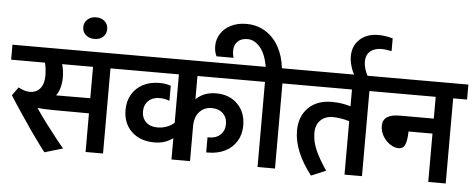

<svg xmlns="http://www.w3.org/2000/svg" viewBox="-67 -1064 3065 1238"><g transform="rotate(5 1465.5 -445.5)"><path d="M723 -551H633V0H520V-250Q376 -250 294 -251Q212 -252 186 -256L200 -236Q226 -198 254 -161Q345 -41 374 -10L256 25Q238 5 160 -105Q123 -159 82 -220Q41 -281 15 -323L54 -377Q94 -355 127 -355Q170 -355 194.5 -384.5Q219 -414 219 -467Q219 -511 209 -551H-10V-648H723ZM520 -348V-551H320Q332 -512 332 -467Q332 -394 299 -347Q349 -348 520 -348Z M435 -801Q435 -831 457 -851Q479 -871 513 -871Q547 -871 568.5 -851.5Q590 -832 590 -801Q590 -770 568.5 -750.5Q547 -731 513 -731Q479 -731 457 -750.5Q435 -770 435 -801Z M1563 -551H1196V-400Q1246 -450 1326 -450Q1412 -450 1465 -397Q1518 -344 1518 -258Q1518 -201 1491.5 -157Q1465 -113 1417 -89Q1369 -65 1306 -65H1295V-163H1306Q1351 -163 1378.5 -189Q1406 -215 1406 -258Q1406 -301 1378.5 -327Q1351 -353 1306 -353Q1258 -353 1227 -319.5Q1196 -286 1196 -224V0H1076V-138Q1026 -100 956 -100Q864 -100 808.5 -153Q753 -206 753 -293Q753 -350 778.5 -393.5Q804 -437 850 -461Q896 -485 956 -485Q999 -485 1030 -473V-376Q997 -388 966 -388Q921 -388 893.5 -362Q866 -336 866 -293Q866 -250 893.5 -224Q921 -198 966 -198Q1000 -198 1028.5 -209Q1057 -220 1076 -237V-551H703V-648H1563Z M1293 -754Q1293 -797 1316 -833.5Q1339 -870 1382 -891.5Q1425 -913 1482 -913Q1552 -913 1606.5 -878.5Q1661 -844 1693.5 -784Q1726 -724 1734 -648H1836V-551H1746V0H1633V-551H1543V-648H1629Q1616 -729 1579.5 -772.5Q1543 -816 1497 -816Q1456 -816 1433.5 -793.5Q1411 -771 1411 -736Q1411 -706 1418 -688H1307Q1293 -718 1293 -754Z M2399 -551H2309V0H2196V-346Q2139 -363 2089 -363Q2039 -363 2009 -333Q1979 -303 1979 -251Q1979 -196 2004 -139.5Q2029 -83 2076 -15L1981 25Q1866 -123 1866 -256Q1866 -348 1922 -404Q1978 -460 2074 -460Q2141 -460 2196 -442V-551H1816V-648H2399Z M2366 -828Q2317 -828 2290 -804Q2263 -780 2263 -738Q2263 -693 2293 -638H2207Q2190 -666 2180 -700Q2170 -734 2170 -764Q2170 -832 2215.5 -874Q2261 -916 2335 -916Q2382 -916 2429 -902V-820Q2385 -828 2366 -828Z M2941 -551H2851V0H2738V-313H2583Q2582 -258 2570.5 -229Q2559 -200 2528 -200Q2501 -200 2473 -218.5Q2445 -237 2426.5 -268Q2408 -299 2408 -335Q2408 -410 2518 -410H2738V-551H2378V-648H2941Z"/></g></svg>

Font: Madhuban Medium
Style: Regular
Weight: 500
Designer: jaikishan Patel
Foundry: MagicType
Version: Version 1.000